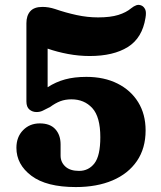

<svg xmlns="http://www.w3.org/2000/svg" viewBox="-20 -740 651 778"><path d="M46.5 -141Q46.5 -185 73.5 -212.5Q100.5 -240 141 -240Q183 -240 204.2 -216.5Q225.5 -193 225.5 -155V-109.5Q225.5 -83 244.8 -65.2Q264 -47.5 300.5 -47.5Q339 -47.5 362.8 -78.2Q386.5 -109 386.5 -184Q386.5 -266.5 354 -302Q321.5 -337.5 269.5 -337.5Q244.5 -337.5 224.2 -329.8Q204 -322 183 -306.5Q164.5 -297 153.2 -291.5Q142 -286 128 -286Q111.5 -286 99.2 -296.2Q87 -306.5 87 -329V-646Q87 -676.5 102.5 -694.2Q118 -712 152 -712Q177 -712 203 -703.5Q246.5 -688.5 290.5 -679Q334.5 -669.5 377.5 -669.5Q427.5 -669.5 459.5 -679.5Q491.5 -689.5 511.5 -706.5Q522 -715 532.5 -718.8Q543 -722.5 554.5 -717Q563.5 -712.5 568.5 -701.5Q573.5 -690.5 569.5 -667.5Q556.5 -586 498 -549.5Q439.5 -513 343.5 -513Q300 -513 255.8 -521.2Q211.5 -529.5 173 -543V-386.5Q206 -408 243.5 -418.2Q281 -428.5 330 -428.5Q402 -428.5 456 -401.5Q510 -374.5 540 -325.8Q570 -277 570 -211.5Q570 -139 534.8 -87.5Q499.5 -36 436 -9Q372.5 18 287 18Q168 18 107.2 -27.8Q46.5 -73.5 46.5 -141Z"/></svg>

Font: Fraunces 9pt SuperSoft
Style: Bold
Weight: 700
Version: Version 1.000;[b76b70a41]